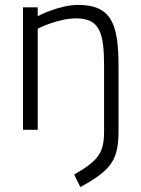

<svg xmlns="http://www.w3.org/2000/svg" viewBox="-20 -530 574 784"><path d="M134 -413C134 -413 216 -455 291 -455C388 -455 405 -395 405 -259V4C405 95 383 124 283 183L308 234C435 164 464 124 464 3V-260C464 -436 433 -510 298 -510C222 -510 134 -464 134 -464V-500H74V0H134Z"/></svg>

Font: RazerF5 Light
Style: Regular
Weight: 300
Foundry: Razer Inc.
Version: Version 2